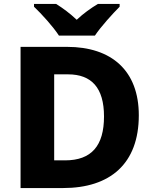

<svg xmlns="http://www.w3.org/2000/svg" viewBox="-20 -951 777 971"><path d="M278 -771H460C490 -816 550 -882 585 -917V-931H475C440 -910 403 -884 368 -851C333 -884 299 -909 264 -931H152V-917C190 -881 249 -816 278 -771ZM682 -368C682 -593 545 -714 319 -714H84V0H299C537 0 682 -123 682 -368ZM506 -362C506 -214 443 -140 309 -140H254V-575H324C443 -575 506 -507 506 -362Z"/></svg>

Font: Noto Sans Arabic ExtBd
Style: Regular
Weight: 800
Designer: Monotype Design Team, Nadine Chahine, Nizar Qandah and Khaled Hosny
Foundry: Monotype Imaging Inc.
Version: Version 2.012